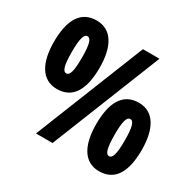

<svg xmlns="http://www.w3.org/2000/svg" viewBox="-157 -951 1106 1084"><g transform="rotate(30 396.0 -409.5)"><path d="M175 -327C280 -327 325 -412 325 -552C325 -688 277 -775 178 -775C74 -775 28 -691 28 -550C28 -416 75 -327 175 -327ZM199 -51H307L592 -765H484ZM177 -430C155 -430 144 -462 144 -552C144 -638 155 -672 177 -672C199 -672 210 -639 210 -551C210 -462 199 -430 177 -430ZM613 -44C718 -44 763 -128 763 -269C763 -404 715 -492 617 -492C512 -492 467 -407 467 -267C467 -133 513 -44 613 -44ZM620 -146C598 -146 587 -180 587 -268C587 -355 598 -388 620 -388C642 -388 653 -356 653 -267C653 -179 642 -146 620 -146Z"/></g></svg>

Font: Noto Sans Tamil UI ExtraCondensed ExtraBold
Style: Regular
Weight: 800
Width: 2
Designer: Jelle Bosma - Monotype Design Team
Foundry: Monotype Imaging Inc.
Version: Version 2.004